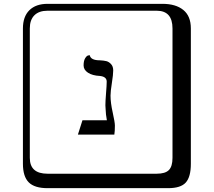

<svg xmlns="http://www.w3.org/2000/svg" viewBox="-20 -774 1120 1006"><path d="M559.1 -272.9Q559.1 -235.8 570.6 -184.3Q582 -132.8 582 -116.2Q582 -86.4 579.1 -68.8H388.2L412.1 -144H540Q534.2 -172.9 533.2 -205.1Q532.2 -210 532.2 -222.2Q532.2 -242.2 535.6 -285.2Q539.1 -328.1 539.1 -346.2Q539.1 -372.1 503.9 -376Q463.9 -377.9 440.9 -393.1Q418 -408.2 418 -431.2Q418 -455.1 426 -468.5Q434.1 -481.9 441.9 -483.4L450.2 -484.9Q455.1 -458 502.9 -458Q523.9 -457 537.4 -453.6Q550.8 -450.2 562 -438Q573.2 -425.8 573.2 -404.8Q573.2 -383.8 566.2 -339.4Q559.1 -294.9 559.1 -272.9ZM229 -717.8Q184.1 -717.8 160.2 -693.8Q136.2 -669.9 136.2 -625V53.2Q136.2 136.2 229 136.2H800.8Q845.7 136.2 864.7 117.2Q883.8 98.1 883.8 53.2V-625Q883.8 -717.8 800.8 -717.8ZM980 84Q980 152.8 953.4 182.4Q926.8 211.9 860.8 211.9H229Q161.1 211.9 130.6 181.4Q100.1 150.9 100.1 84V-625Q100.1 -687 134 -720.5Q168 -753.9 229 -753.9H831.1Q900.9 -753.9 940.4 -721.9Q980 -689.9 980 -625Z"/></svg>

Font: Linux Biolinum Keyboard
Style: Regular
Weight: 700
Designer: Philipp H. Poll
Foundry: Philipp H. Poll
Version: Version 0.6.1 ; ttfautohint (v0.9)